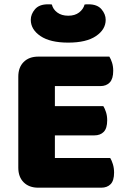

<svg xmlns="http://www.w3.org/2000/svg" viewBox="-20 -869 588 892"><path d="M158 3Q115 3 90 -22Q65 -47 65 -90V-513Q65 -556 90 -581Q115 -606 158 -606H488Q495 -595 500.5 -578Q506 -561 506 -540Q506 -503 490 -486Q474 -469 446 -469H235V-376H460Q467 -365 472.5 -348Q478 -331 478 -310Q478 -273 462 -256.5Q446 -240 418 -240H235V-135H492Q499 -124 504.5 -106Q510 -88 510 -67Q510 -30 494 -13.5Q478 3 450 3ZM373 -848Q378 -849 382 -849Q386 -849 391 -849Q432 -849 451.5 -826Q471 -803 471 -777Q471 -732 426 -701.5Q381 -671 297 -671Q213 -671 168 -701.5Q123 -732 123 -777Q123 -803 142.5 -826Q162 -849 203 -849Q208 -849 212 -849Q216 -849 221 -848Q226 -826 246 -811Q266 -796 297 -796Q328 -796 347.5 -811Q367 -826 373 -848Z"/></svg>

Font: Baloo 2 Latin ExtraBold
Style: Regular
Weight: 400
Designer: Sarang Kulkarni and Ek Type
Foundry: Ek Type
Version: Version 1.001